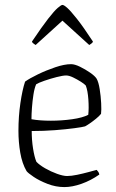

<svg xmlns="http://www.w3.org/2000/svg" viewBox="-20 -761 472 781"><path d="M242 0Q207 0 173.5 -13Q140 -26 117 -41.5Q94 -57 88 -65Q70 -96 62.5 -139.5Q55 -183 55 -229Q55 -288 63 -342Q71 -396 82 -429Q100 -442 134 -458.5Q168 -475 205 -487.5Q242 -500 269 -500Q284 -500 305.5 -489.5Q327 -479 346.5 -465.5Q366 -452 373 -441Q381 -427 385.5 -398.5Q390 -370 391.5 -341.5Q393 -313 391 -298Q384 -289 370.5 -278Q357 -267 344.5 -258.5Q332 -250 326 -247Q316 -244 282.5 -239.5Q249 -235 203.5 -231.5Q158 -228 109 -228Q109 -191 114.5 -156.5Q120 -122 128 -103Q140 -90 163.5 -76.5Q187 -63 212 -54Q237 -45 253 -45Q270 -45 294 -50Q318 -55 340 -61Q362 -67 373 -70Q375 -68 379 -63Q383 -58 384 -51Q350 -27 312 -13.5Q274 0 242 0ZM187 -270Q231 -270 273.5 -276Q316 -282 339 -294Q342 -320 339.5 -356Q337 -392 329 -413Q324 -419 309 -428.5Q294 -438 277.5 -446Q261 -454 249 -454Q236 -454 210.5 -447.5Q185 -441 160.5 -432.5Q136 -424 127 -418Q120 -402 116 -376Q112 -350 110 -323Q108 -296 108 -276Q141 -270 187 -270ZM125 -578Q110 -587 110 -592Q151 -653 176 -685Q201 -717 215 -729Q229 -741 234 -741Q240 -741 253.5 -729Q267 -717 292.5 -685Q318 -653 358 -592Q358 -587 343 -578L234 -677Z"/></svg>

Font: Texturina 72pt Thin
Style: Regular
Weight: 100
Designer: Guillermo Torres Carreño
Foundry: Omnibus-Type
Version: Version 1.002; ttfautohint (v1.8.3)